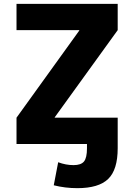

<svg xmlns="http://www.w3.org/2000/svg" viewBox="-20 -750 699 1000"><path d="M66 -730H593V-593L265 -139V-137H593V-68V0V22Q593 134 543.5 182Q494 230 383 230Q319 230 260 215L283 95Q323 110 363 110Q402 110 417.5 91Q433 72 433 22V0H66V-137L393 -591V-593H66Z"/></svg>

Font: M PLUS 1p ExtraBold
Style: Regular
Weight: 800
Version: Version 1.062